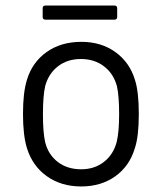

<svg xmlns="http://www.w3.org/2000/svg" viewBox="-20 -665 576 693"><path d="M77 -131Q63 -177 63 -254Q63 -331 77 -376Q96 -440 148 -477Q200 -514 274 -514Q345 -514 396.5 -477Q448 -440 467 -377Q481 -334 481 -254Q481 -173 467 -131Q448 -66 396.5 -29Q345 8 273 8Q201 8 149 -29Q97 -66 77 -131ZM401 -152Q410 -188 410 -253Q410 -319 402 -354Q390 -399 355.5 -425.5Q321 -452 272 -452Q223 -452 189 -425.5Q155 -399 143 -354Q135 -319 135 -253Q135 -187 143 -152Q154 -107 188.5 -80.5Q223 -54 273 -54Q321 -54 355 -80.5Q389 -107 401 -152ZM134 -604V-635Q134 -645 144 -645H393Q403 -645 403 -635V-604Q403 -594 393 -594H144Q134 -594 134 -604Z"/></svg>

Font: Barlow
Style: Regular
Weight: 400
Designer: Jeremy Tribby
Foundry: Tribby Type
Version: Version 1.408;December 10, 2018;FontCreator 11.5.0.2430 64-b